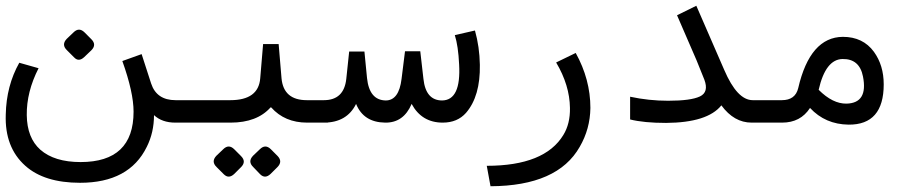

<svg xmlns="http://www.w3.org/2000/svg" viewBox="-118 -426 3138 667"><path d="M491 0Q445 0 417 -26Q417 34 392 84Q331 209 160 209Q36 209 -30 150Q-102 86 -98 -28Q-96 -128 -51 -208L16 -189Q-26 -107 -25 -26Q-24 53 22 94Q71 137 162 137Q346 137 346 -38Q346 -105 307 -214L374 -238L407 -136Q426 -78 492 -78H517V0ZM175.8 -313.4 199.3 -289.8Q218.6 -270.6 199.3 -251.3L174.7 -227.8Q155.4 -209.6 139.4 -226.7L114.8 -251.3Q94.5 -270.6 113.7 -290.9L137.3 -313.4Q156.5 -332.6 175.8 -313.4Z M822 -53Q775 0 683 0H500V-78H682Q780 -78 786 -154L796 -273H850L860 -154Q867 -78 948 -78H1021V0H949Q871 0 824 -53H823ZM823.1 92.6 846.6 116.2Q864.8 135.4 845.6 154.7L822 178.2Q802.8 196.4 785.7 179.3L762.1 154.7Q741.8 135.4 761 115.1L784.6 92.6Q803.8 73.4 823.1 92.6ZM695.8 92.6 719.3 116.2Q738.6 135.4 719.3 154.7L695.8 178.2Q676.5 196.4 659.4 179.3L634.8 154.7Q614.5 135.4 633.7 115.1L657.3 92.6Q676.5 73.4 695.8 92.6Z M1418 -77Q1484 -78 1477 -202Q1474 -266 1462 -304L1532 -320Q1548 -263 1549 -201Q1551 -92 1501 -34Q1471 0 1420 0Q1347 0 1312 -65Q1284 1 1220 0Q1145 -1 1119 -65Q1087 0 1007 0H999V-78H1007Q1077 -78 1085 -152L1095 -247H1148L1157 -155Q1165 -78 1222 -77Q1268 -77 1277 -152L1289 -248H1342L1353 -152Q1361 -77 1418 -77Z M1814 -209 1882 -242Q1933 -150 1933 -51Q1932 22 1896 84Q1819 220 1586 221L1573 150Q1774 150 1839 43Q1863 4 1862 -51Q1861 -130 1814 -209Z M2493 0Q2432 0 2388 -60Q2340 0 2196 1Q2119 1 2071 -11V-90Q2136 -76 2203 -76Q2282 -76 2313.5 -91Q2345 -106 2329 -149Q2305 -208 2302 -216L2234 -373L2301 -406L2398 -183Q2443 -78 2497 -78H2516V0Z M2696 -51Q2663 0 2599 0H2493V-78H2598Q2645 -78 2655 -120Q2696 -297 2810 -298Q2880 -298 2918 -246Q2952 -199 2952 -133Q2952 8 2830 7Q2749 6 2696 -51ZM2726 -114Q2775 -65 2823 -66Q2898 -68 2880 -160Q2868 -222 2809 -221Q2750 -220 2726 -114Z"/></svg>

Font: Vazir Code FD
Style: Code-FD
Weight: 400
Foundry: DejaVu fonts team - Redesigned by Saber Rastikerdar
Version: Version 1.1.2